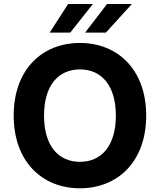

<svg xmlns="http://www.w3.org/2000/svg" viewBox="-20 -958 822 987"><path d="M731.5 -363.6C731.5 -601.6 583.8 -737.2 391 -737.2C197.1 -737.2 50.4 -601.6 50.4 -363.6C50.4 -126.8 197.1 9.9 391 9.9C583.8 9.9 731.5 -125.7 731.5 -363.6ZM206.3 -363.6C206.3 -517.8 279.1 -601.2 391 -601.2C502.5 -601.2 575.6 -517.8 575.6 -363.6C575.6 -209.5 502.5 -126.1 391 -126.1C279.1 -126.1 206.3 -209.5 206.3 -363.6ZM235.4 -790.5H341.3L457.4 -937.5H330.3ZM417.6 -790.5H524.5L658 -937.5H530.2Z"/></svg>

Font: GiG Sans
Style: Bold
Weight: 700
Designer: Andreas Faust
Version: Version 1.100;FEAKit 1.0